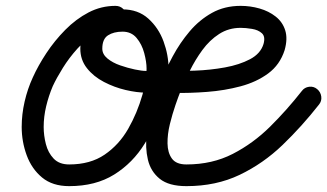

<svg xmlns="http://www.w3.org/2000/svg" viewBox="-20 -598 1116 655"><path d="M374 -578Q390 -578 401 -567Q412 -556 412 -541Q412 -525 401 -514Q390 -503 374 -503Q338 -503 305 -483Q272 -463 244 -432Q216 -401 194.5 -366.5Q173 -332 160 -304Q146 -271 137.5 -235.5Q129 -200 129 -165Q129 -136 136.5 -106.5Q144 -77 163 -57Q182 -37 216 -37Q288 -37 337 -70.5Q386 -104 417 -158Q448 -212 466 -275Q472 -297 476 -319Q480 -341 480 -364Q480 -387 472 -417Q464 -447 446 -468.5Q428 -490 398 -490Q368 -490 348.5 -477.5Q329 -465 329 -432Q329 -413 346.5 -398.5Q364 -384 390 -375Q416 -366 440 -361Q464 -356 478 -356Q503 -356 547.5 -355.5Q592 -355 645 -357Q698 -359 747.5 -368Q797 -377 833 -396Q869 -415 879 -448Q886 -473 873.5 -484.5Q861 -496 839.5 -499.5Q818 -503 801 -503Q760 -503 727.5 -482Q695 -461 670.5 -427.5Q646 -394 627.5 -356.5Q609 -319 596 -287Q589 -270 578.5 -239.5Q568 -209 559.5 -174.5Q551 -140 551.5 -108.5Q552 -77 566.5 -57Q581 -37 616 -37Q704 -37 774 -73Q844 -109 901.5 -166Q959 -223 1010 -288Q1019 -300 1034.5 -302Q1050 -304 1062 -294Q1074 -284 1076 -268.5Q1078 -253 1068 -241Q1010 -167 944 -103.5Q878 -40 797.5 -1.5Q717 37 616 37Q556 37 525 12Q494 -13 484.5 -53.5Q475 -94 480.5 -141.5Q486 -189 499.5 -235Q513 -281 527 -315Q544 -359 569 -405.5Q594 -452 627 -491Q660 -530 703 -554Q746 -578 801 -578Q834 -578 865.5 -569Q897 -560 920.5 -541.5Q944 -523 953 -494.5Q962 -466 951 -427Q935 -377 895 -347.5Q855 -318 800.5 -303.5Q746 -289 686.5 -284.5Q627 -280 572 -281Q517 -282 478 -282Q447 -282 408.5 -291Q370 -300 334.5 -318.5Q299 -337 276.5 -365.5Q254 -394 254 -432Q254 -496 295.5 -531Q337 -566 398 -566Q451 -566 486 -534.5Q521 -503 538 -456.5Q555 -410 555 -364Q555 -336 550.5 -308.5Q546 -281 538 -254Q515 -175 474 -108.5Q433 -42 369.5 -2.5Q306 37 216 37Q159 37 123.5 7.5Q88 -22 71 -68.5Q54 -115 54 -165Q54 -208 64 -251.5Q74 -295 92 -334Q110 -374 138 -416.5Q166 -459 202.5 -496Q239 -533 282 -555.5Q325 -578 374 -578Q374 -578 374 -578Q374 -578 374 -578Z"/></svg>

Font: FRB American Cursive Guidelines Arrows Extrabold
Style: Bold Italic
Weight: 800
Italic angle: -25°
Version: Version 2.0;Modular Font Editor K font №1